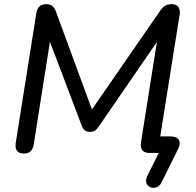

<svg xmlns="http://www.w3.org/2000/svg" viewBox="-20 -732 939 919"><path d="M715 167Q700 167 689.5 157.5Q679 148 679 133Q679 122 684 112L740 0H696Q654 0 654 -38Q654 -47 655 -52L731 -531L451 -124Q442 -111 433 -106Q424 -101 411 -101Q395 -101 386 -108Q377 -115 371 -131L219 -532L141 -38Q133 3 95 3Q72 3 62 -9.5Q52 -22 55 -46L154 -670Q161 -712 202 -712Q220 -712 230 -704Q240 -696 248 -676L420 -208L749 -684Q760 -699 772 -705.5Q784 -712 802 -712Q824 -712 833.5 -699Q843 -686 840 -663L747 -79H796Q817 -79 828.5 -70.5Q840 -62 840 -46Q840 -34 833 -20L753 141Q747 154 736.5 160.5Q726 167 715 167Z"/></svg>

Font: SN Pro
Style: Italic
Weight: 400
Italic angle: -9°
Designer: Tobias Whetton
Foundry: Supernotes
Version: Version 1.003